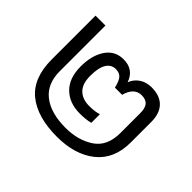

<svg xmlns="http://www.w3.org/2000/svg" viewBox="-124 -748 960 960"><g transform="rotate(45 356.5 -267.5)"><path d="M70 -240V-550H140V-227Q140 -138 198 -92.5Q256 -47 361 -47Q448 -47 510.5 -88Q573 -129 573 -224V-363Q573 -399 559 -415.5Q545 -432 515 -432Q489 -432 471 -415Q453 -398 444 -364H393Q385 -400 371.5 -416.5Q358 -433 331 -433Q299 -433 281.5 -404.5Q264 -376 264 -318Q264 -262 291.5 -235Q319 -208 366 -208Q410 -208 434 -217V-156Q403 -148 361 -148Q286 -148 241.5 -192Q197 -236 197 -318Q197 -397 230.5 -446Q264 -495 324 -495Q396 -495 419 -428Q431 -459 458 -477Q485 -495 522 -495Q581 -495 612 -463Q643 -431 643 -371V-226Q643 -109 566 -47Q489 15 361 15Q222 15 146 -47Q70 -109 70 -240Z"/></g></svg>

Font: Prompt Light
Style: Regular
Weight: 300
Designer: Katatrad Team
Foundry: CadsonDemak
Version: Version 1.001